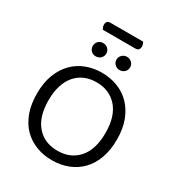

<svg xmlns="http://www.w3.org/2000/svg" viewBox="-214 -1056 1117 1206"><g transform="rotate(30 344.5 -453.0)"><path d="M212 -857Q208 -863 205 -871Q202 -879 202 -888Q202 -905 210 -912Q218 -919 232 -919H469Q472 -914 475 -905.5Q478 -897 478 -889Q478 -857 448 -857ZM634 -304Q634 -226 612 -166.5Q590 -107 551 -67.5Q512 -28 459 -7.5Q406 13 344 13Q282 13 229 -7.5Q176 -28 137 -67.5Q98 -107 76 -166.5Q54 -226 54 -304Q54 -382 76.5 -441Q99 -500 138 -540Q177 -580 230 -600.5Q283 -621 344 -621Q405 -621 458 -600.5Q511 -580 550 -540Q589 -500 611.5 -441Q634 -382 634 -304ZM551 -304Q551 -424 494.5 -488Q438 -552 344 -552Q297 -552 259 -535.5Q221 -519 194 -487.5Q167 -456 152.5 -410Q138 -364 138 -304Q138 -184 194 -120Q250 -56 344 -56Q439 -56 495 -120Q551 -184 551 -304ZM306 -738Q306 -718 292 -704Q278 -690 256 -690Q235 -690 221.5 -704Q208 -718 208 -738Q208 -758 221.5 -772Q235 -786 256 -786Q278 -786 292 -772Q306 -758 306 -738ZM479 -738Q479 -718 464.5 -704Q450 -690 429 -690Q409 -690 394.5 -704Q380 -718 380 -738Q380 -758 394.5 -772Q409 -786 429 -786Q450 -786 464.5 -772Q479 -758 479 -738Z"/></g></svg>

Font: Baloo Thambi 2
Style: Regular
Weight: 400
Designer: Aadarsh Rajan and Ek Type
Foundry: Ek Type
Version: Version 1.640;hotconv 1.0.111;makeotfexe 2.5.65597; ttfautoh